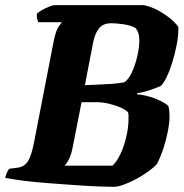

<svg xmlns="http://www.w3.org/2000/svg" viewBox="-36 -724 714 744"><path d="M404 0Q386 0 347 -1.5Q308 -3 257.5 -6.5Q207 -10 154.5 -14Q102 -18 57 -23.5Q12 -29 -16 -35Q-13 -47 -8.5 -56.5Q-4 -66 0 -70L30 -74Q59 -77 73 -100.5Q87 -124 97 -178L171 -559Q180 -606 191.5 -621.5Q203 -637 204 -638H112Q110 -643 108 -651.5Q106 -660 107 -671Q114 -678 127.5 -685.5Q141 -693 155 -698.5Q169 -704 174 -704H521Q547 -699 573 -685.5Q599 -672 621 -654.5Q643 -637 655 -620V-609Q655 -583 648.5 -549.5Q642 -516 632 -483.5Q622 -451 610 -426Q598 -401 587 -391Q574 -385 548.5 -376Q523 -367 496 -363L494 -359Q538 -354 570.5 -340Q603 -326 616 -314Q619 -304 620 -293Q621 -282 621 -273Q621 -249 614.5 -215.5Q608 -182 597 -148.5Q586 -115 572 -88Q561 -76 540 -60.5Q519 -45 494 -31.5Q469 -18 445 -9Q421 0 404 0ZM293 -394Q314 -395 341.5 -396Q369 -397 396.5 -399Q424 -401 445 -405Q461 -414 474.5 -442.5Q488 -471 496 -506Q504 -541 504 -568Q504 -597 490 -615Q471 -626 442 -630Q413 -634 396 -634Q364 -634 348 -614.5Q332 -595 325 -560ZM214 -82H400Q417 -98 431 -128Q445 -158 453.5 -194.5Q462 -231 462 -263Q462 -269 462 -276Q462 -283 460 -289Q452 -298 432 -307Q412 -316 387 -322Q362 -328 338 -328H280L245 -150Q240 -125 231 -107Q222 -89 214 -82Z"/></svg>

Font: Texturina 72pt 72pt Black
Style: Italic
Weight: 900
Italic angle: -11°
Designer: Guillermo Torres Carreño
Foundry: Omnibus-Type
Version: Version 1.002; ttfautohint (v1.8.3)